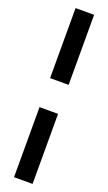

<svg xmlns="http://www.w3.org/2000/svg" viewBox="-188 -843 591 1051"><g transform="rotate(20 108.0 -317.5)"><path d="M54 -402V-810H162V-402ZM54 175V-233H162V175Z"/></g></svg>

Font: Oswald SemiBold
Style: Regular
Weight: 600
Designer: Vernon Adams
Foundry: Vernon Adams
Version: Version 4.103;gftools[0.9.33.dev8+g029e19f]